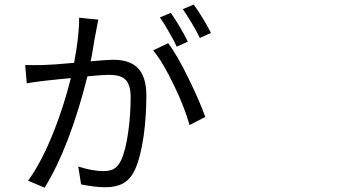

<svg xmlns="http://www.w3.org/2000/svg" viewBox="-20 -827 1540 859"><path d="M179.7 12.7 105.5 -18.6Q168 -103.5 224.6 -249Q267.6 -359.4 296.9 -477.5Q279.3 -475.6 246.1 -472.7Q196.3 -467.8 181.6 -465.8Q176.8 -464.8 165 -463.9Q118.2 -458 99.6 -454.1L92.8 -536.1Q132.8 -535.2 174.3 -536.1Q215.8 -537.1 311.5 -545.9Q335 -669.9 334 -748L377 -743.2L419.9 -739.3Q418.9 -731.4 415 -714.8Q411.1 -694.3 409.2 -683.6Q407.2 -674.8 402.3 -647.5Q392.6 -585 385.7 -552.7Q459 -559.6 487.3 -559.6Q555.7 -559.6 591.8 -527.3Q634.8 -488.3 634.8 -400.4Q634.8 -307.6 623 -220.7Q608.4 -120.1 583 -66.4Q562.5 -22.5 527.3 -4.9Q498 10.7 450.2 10.7Q406.2 10.7 342.8 -2L330.1 -82Q393.6 -61.5 442.4 -61.5Q469.7 -61.5 487.3 -70.3Q507.8 -81.1 521.5 -109.4Q542 -153.3 553.7 -236.3Q564.5 -311.5 564.5 -392.6Q564.5 -451.2 538.1 -473.6Q516.6 -492.2 467.8 -492.2Q439.5 -492.2 371.1 -485.4Q292 -169.9 179.7 12.7ZM828.1 -267.6Q804.7 -349.6 759.8 -442.4Q708 -550.8 665 -601.6L732.4 -633.8Q772.5 -581.1 825.2 -472.7Q873 -375 898.4 -303.7ZM770.5 -618.2Q758.8 -645.5 735.4 -684.6Q715.8 -720.7 695.3 -749L744.1 -769.5Q787.1 -708 820.3 -640.6ZM874 -657.2Q858.4 -689.5 837.9 -723.6Q810.5 -768.6 797.9 -786.1L846.7 -806.6Q890.6 -745.1 923.8 -679.7Z"/></svg>

Font: Bpmf GenSeki Gothic R
Style: R
Weight: 400
Foundry: But Ko
Version: Version 1.320